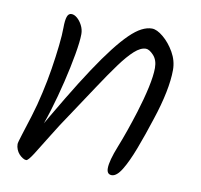

<svg xmlns="http://www.w3.org/2000/svg" viewBox="-61 -568 644 615"><g transform="rotate(10 260.5 -260.0)"><path d="M166 -445Q166 -422 158.5 -379Q151 -336 139 -286Q127 -236 112.5 -188.5Q98 -141 84 -109L72 -99Q115 -174 150.5 -233Q186 -292 215.5 -336.5Q245 -381 269.5 -412.5Q294 -444 314.5 -464Q335 -484 352.5 -493Q370 -502 386 -502Q402 -502 423 -484.5Q444 -467 459.5 -440Q475 -413 475 -383Q475 -351 466.5 -309Q458 -267 442 -219Q424 -163 406.5 -117Q389 -71 372.5 -44Q356 -17 340 -17Q332 -17 328 -22Q324 -27 324 -37Q324 -61 344 -111Q364 -161 386 -231Q400 -276 408.5 -315Q417 -354 417 -379Q417 -405 403 -420Q389 -435 378 -435Q361 -435 341 -417Q321 -399 296.5 -365.5Q272 -332 242 -286.5Q212 -241 176 -187Q148 -146 124 -106.5Q100 -67 84 -42Q68 -17 62 -17Q57 -17 50.5 -21Q44 -25 38.5 -31Q33 -37 29.5 -45.5Q26 -54 26 -63Q26 -68 34.5 -94.5Q43 -121 55 -159.5Q67 -198 76 -239Q85 -278 91.5 -319Q98 -360 102 -396.5Q106 -433 106 -456Q106 -479 110 -491Q114 -503 124 -503Q133 -503 142.5 -495Q152 -487 159 -473.5Q166 -460 166 -445Z"/></g></svg>

Font: Kalam Variable Light
Style: Regular
Weight: 300
Designer: Lipi Raval, Jonny Pinhorn
Foundry: Indian Type Foundry
Version: Version 3.000